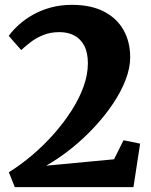

<svg xmlns="http://www.w3.org/2000/svg" viewBox="-20 -772 624 792"><path d="M16.5 -61.5Q65 -91.5 112.5 -131.8Q160 -172 201.2 -218.5Q242.5 -265 274.5 -314.8Q306.5 -364.5 324.5 -414.2Q342.5 -464 342.5 -511Q342.5 -555 327.5 -583.5Q312.5 -612 286 -625.8Q259.5 -639.5 225.5 -639.5Q188 -639.5 158.5 -627.5Q129 -615.5 106.5 -598.2Q84 -581 67.5 -565.5L16 -624Q33 -647.5 58 -670Q83 -692.5 116 -711.2Q149 -730 189.5 -741Q230 -752 277 -752Q354.5 -752 408 -724.8Q461.5 -697.5 489.2 -648.8Q517 -600 517 -535Q517 -492 498.5 -443.5Q480 -395 447 -345.5Q414 -296 370.2 -248.8Q326.5 -201.5 275.5 -160.5Q224.5 -119.5 170.5 -88.5L450.5 -115L489.5 -193.5L558 -179.5L530.5 0H41Z"/></svg>

Font: Merriweather 20pt Black
Style: Regular
Weight: 900
Version: Version 2.100